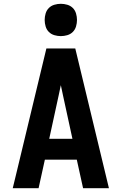

<svg xmlns="http://www.w3.org/2000/svg" viewBox="-20 -990 640 1010"><path d="M47 0 64 -70 165 -490 224 -735H376L553 0H417L384 -150H216L183 0ZM239 -260H361L311 -490Q308 -503 305.5 -516Q303 -529 300 -542Q297 -529 294.5 -516Q292 -503 289 -490ZM300 -800Q283 -800 266 -805Q249 -810 237 -822Q225 -834 220 -851Q215 -868 215 -885Q215 -902 220 -919Q225 -936 237 -948Q249 -960 266 -965Q283 -970 300 -970Q317 -970 334 -965Q351 -960 363 -948Q375 -936 380 -919Q385 -902 385 -885Q385 -868 380 -851Q375 -834 363 -822Q351 -810 334 -805Q317 -800 300 -800Z"/></svg>

Font: Iosevka Aile Extrabold
Style: Regular
Weight: 800
Designer: Belleve Invis
Foundry: Belleve Invis
Version: Version 27.3.5; ttfautohint (v1.8.4)